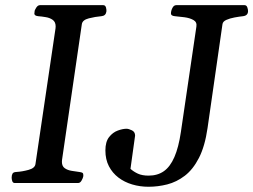

<svg xmlns="http://www.w3.org/2000/svg" viewBox="-20 -713 986 748"><path d="M25.4 -21Q25.4 -30.8 28.8 -36.6Q32.2 -42.5 43 -43Q66.9 -44.4 91.6 -51.3Q116.2 -58.1 118.2 -74.2L196.3 -602.5Q196.8 -605 196.8 -609.9Q196.8 -627.4 185.5 -635.5Q174.3 -643.6 158.4 -646.2Q142.6 -648.9 128.9 -649.9Q113.8 -651.4 113.8 -660.2Q113.8 -661.6 114.3 -663.8Q114.7 -666 114.7 -668Q114.7 -673.3 121.1 -683.1Q127.4 -692.9 135.7 -692.9H382.3Q390.6 -692.9 393.1 -683.1Q395.5 -673.3 394.5 -668Q392.1 -651.4 375 -649.9Q351.1 -647.9 326.2 -641.6Q301.3 -635.3 298.8 -618.7L221.7 -90.3Q221.2 -87.4 221.2 -82.5Q221.2 -65.4 232.4 -57.6Q243.7 -49.8 259.5 -47.4Q275.4 -44.9 289.1 -43Q297.4 -42 301 -39.8Q304.7 -37.6 304.7 -30.8Q304.7 -27.3 304.2 -24.9Q303.2 -19.5 297.9 -9.8Q292.5 0 284.2 0H37.6Q30.3 0 27.8 -7.3Q25.4 -14.6 25.4 -21ZM558.6 14.6Q525.4 14.6 495.1 5.6Q464.8 -3.4 441.4 -21.2Q418 -39.1 404.3 -65.4Q390.6 -91.8 390.6 -127Q390.6 -160.6 405 -179Q419.4 -197.3 438.7 -204.3Q458 -211.4 472.7 -211.4Q481.4 -211.4 493.9 -205.3Q506.3 -199.2 506.3 -184.6L488.3 -55.2Q501 -43.9 517.3 -36.4Q533.7 -28.8 559.1 -28.8Q593.8 -28.8 618.4 -46.1Q643.1 -63.5 659.4 -101.1Q675.8 -138.7 684.6 -198.2L745.1 -609.4Q748 -627 733.6 -635Q719.2 -643.1 698.5 -645.8Q677.7 -648.4 661.1 -649.9Q646 -651.4 646 -660.2Q646 -670.9 651.6 -681.9Q657.2 -692.9 666.5 -692.9H932.6Q940.4 -692.9 943.4 -684.6Q946.3 -676.3 946.3 -669.9Q946.3 -652.3 926.8 -649.9Q912.1 -648.4 893.8 -645Q875.5 -641.6 861.8 -635.5Q848.1 -629.4 846.7 -618.7L788.6 -214.4Q778.3 -143.1 755.1 -97.9Q731.9 -52.7 700 -28.3Q668 -3.9 631.6 5.4Q595.2 14.6 558.6 14.6Z"/></svg>

Font: Gelasio
Style: Italic
Weight: 400
Italic angle: -8.5°
Designer: Eben Sorkin
Foundry: Eben Sorkin
Version: Version 1.008